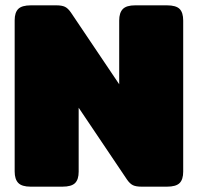

<svg xmlns="http://www.w3.org/2000/svg" viewBox="-20 -700 742 720"><path d="M35 -57V-624Q35 -653 48.5 -666.5Q62 -680 96 -680H191Q212 -680 223.5 -674.5Q235 -669 246 -653L427 -384V-623Q427 -652 440.5 -666Q454 -680 487 -680H606Q640 -680 653.5 -666.5Q667 -653 667 -623V-56Q667 -27 653.5 -13.5Q640 0 606 0H511Q490 0 478.5 -5.5Q467 -11 456 -27L275 -296V-56Q275 -27 261.5 -13.5Q248 0 214 0H95Q62 0 48.5 -14Q35 -28 35 -57Z"/></svg>

Font: Mitr
Style: Bold
Weight: 700
Designer: Thanarat Vachiruckul
Foundry: Cadson Demak
Version: Version 1.003